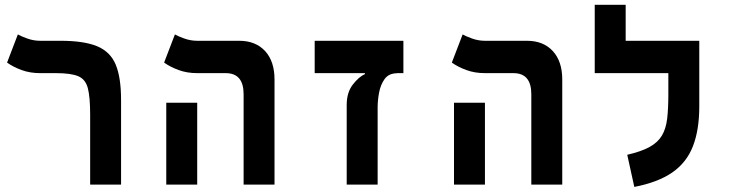

<svg xmlns="http://www.w3.org/2000/svg" viewBox="-20 -752 2970 782"><path d="M473.1 -345.2V0H347.2V-285.2Q347.2 -356 337.9 -392.3Q328.6 -428.7 299.1 -441.4Q269.5 -454.1 208.5 -454.1H143.6Q102.1 -454.1 67.6 -466.8Q33.2 -479.5 8.8 -497.1L52.7 -611.8Q64 -605 90.1 -595.5Q116.2 -585.9 143.1 -585.9H226.6Q322.3 -585.9 376 -563.5Q429.7 -541 451.4 -488.5Q473.1 -436 473.1 -345.2Z M972.2 0V-368.2Q972.2 -454.1 899.4 -454.1H783.2Q741.7 -454.1 707.3 -466.8Q672.9 -479.5 648.4 -497.1L692.4 -611.8Q703.6 -605 729.7 -595.5Q755.9 -585.9 782.7 -585.9H954.1Q1021 -585.9 1059.6 -544.2Q1098.1 -502.4 1098.1 -428.2V0ZM657.2 0V-333.5H783.2V0Z M1623 -585.9V-454.1H1261.7V-585.9ZM1466.3 -450.2V-485.4L1597.2 -453.6Q1563.5 -453.6 1546.6 -430.2Q1529.8 -406.7 1523.9 -374.5Q1518.1 -342.3 1518.1 -315.4V0H1392.1V-324.7Q1392.1 -375.5 1417 -407.5Q1441.9 -439.5 1466.3 -450.2Z M2144 0V-368.2Q2144 -454.1 2071.3 -454.1H1955.1Q1913.6 -454.1 1879.2 -466.8Q1844.7 -479.5 1820.3 -497.1L1864.3 -611.8Q1875.5 -605 1901.6 -595.5Q1927.7 -585.9 1954.6 -585.9H2126Q2192.9 -585.9 2231.4 -544.2Q2270 -502.4 2270 -428.2V0ZM1829.1 0V-333.5H1955.1V0Z M2828.1 -585.9V-454.1H2402.3V-585.9ZM2528.3 -540H2402.3V-732.4H2528.3ZM2702.1 -585.9H2828.1V-318.4Q2828.1 -222.2 2802 -155.8Q2775.9 -89.4 2717.8 -49.3Q2659.7 -9.3 2563.5 9.3L2534.7 -121.6Q2591.8 -134.8 2625.5 -153.3Q2659.2 -171.9 2675.8 -199.7Q2692.4 -227.5 2697.3 -268.6Q2702.1 -309.6 2702.1 -367.2Z"/></svg>

Font: Cascadia Code
Style: Regular
Weight: 400
Monospace: yes
Designer: Aaron Bell
Foundry: Saja Typeworks
Version: Version 2106.017